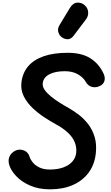

<svg xmlns="http://www.w3.org/2000/svg" viewBox="-20 -1410 836 1440"><path d="M355.5 10Q269 10 204.5 -18.8Q140 -47.5 100.8 -89.8Q61.5 -132 49.5 -172.5Q40.5 -203.5 48 -226.5Q55.5 -249.5 71.5 -264Q87.5 -278.5 104.5 -284Q132.5 -293 162.5 -280.5Q192.5 -268 203 -231Q207.5 -215 224.8 -193Q242 -171 274 -154.8Q306 -138.5 354 -138.5Q411.5 -138.5 454.5 -154.2Q497.5 -170 522.8 -198.5Q548 -227 551.5 -265.5Q557.5 -329.5 518 -382.8Q478.5 -436 395.5 -480Q358 -500.5 312 -530.5Q266 -560.5 224.8 -599.5Q183.5 -638.5 159 -686.2Q134.5 -734 140.5 -789.5Q148.5 -862 190.5 -912Q232.5 -962 307.2 -988Q382 -1014 488 -1014Q594 -1014 659.2 -972Q724.5 -930 758.5 -854Q770 -826.5 763.2 -802.8Q756.5 -779 730 -765.5Q698.5 -750 668.5 -758.5Q638.5 -767 622 -798Q604.5 -829 564.5 -852.5Q524.5 -876 466 -876Q395 -876 350.2 -852.8Q305.5 -829.5 300.5 -785.5Q297.5 -761.5 314.2 -737Q331 -712.5 360.2 -688.2Q389.5 -664 425 -641.5Q460.5 -619 495.5 -599.5Q535 -577.5 574 -547Q613 -516.5 643.8 -475.5Q674.5 -434.5 690.2 -381.2Q706 -328 698.5 -260Q690 -177 645.5 -116.2Q601 -55.5 527 -22.8Q453 10 355.5 10ZM449 -1127Q426 -1141 417.8 -1167.2Q409.5 -1193.5 426 -1221L503 -1348.5Q527 -1388.5 559.8 -1390.2Q592.5 -1392 615.5 -1370.5Q639 -1349.5 641.2 -1319.5Q643.5 -1289.5 625 -1265L532.5 -1142.5Q514 -1118 492.2 -1116Q470.5 -1114 449 -1127Z"/></svg>

Font: Edu SA Hand
Style: Bold
Weight: 700
Designer: Tina and Corey Anderson, Eben Sorkin, Mirko Velimirovic
Foundry: Google for Education
Version: Version 2.000